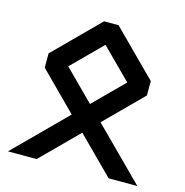

<svg xmlns="http://www.w3.org/2000/svg" viewBox="-106 -819 883 918"><g transform="rotate(15 335.0 -360.0)"><path d="M297.4 -719.7H368.7L586.9 -501.5V-430.2L405.8 -249L654.8 0H512.7L334.5 -178.2L156.2 0H14.2L263.2 -249L80.6 -432.1V-502.9ZM333 -612.8 187.5 -467.3 334.5 -320.3 480 -465.8Z"/></g></svg>

Font: Kultigin
Style: Regular
Weight: 400
Designer: facebook.com/biligbitig
Foundry: facebook.com/biligbitig
Version: Version 1.0